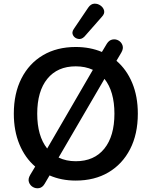

<svg xmlns="http://www.w3.org/2000/svg" viewBox="-20 -970 822 1042"><path d="M438 -771Q422 -755 403.5 -759Q385 -763 376.5 -778.5Q368 -794 380 -812L459 -929Q473 -949 491.5 -950Q510 -951 525.5 -940Q541 -929 545 -912.5Q549 -896 533 -879ZM222 28Q210 48 192 51Q174 54 158.5 45Q143 36 137 18.5Q131 1 144 -21L171 -66Q116 -113 85.5 -186.5Q55 -260 55 -353Q55 -463 96.5 -544.5Q138 -626 213.5 -670.5Q289 -715 391 -715Q469 -715 533 -688L560 -733Q572 -752 590 -755.5Q608 -759 623.5 -750Q639 -741 645 -723.5Q651 -706 638 -684L612 -640Q667 -593 697.5 -520Q728 -447 728 -353Q728 -242 686 -160.5Q644 -79 568.5 -34.5Q493 10 391 10Q313 10 249 -18ZM391 -95Q491 -95 546 -163Q601 -231 601 -353Q601 -474 547 -542L298 -115Q339 -95 391 -95ZM236 -164 484 -591Q443 -610 391 -610Q292 -610 237 -542.5Q182 -475 182 -353Q182 -232 236 -164Z"/></svg>

Font: Chiron GoRound TC M
Style: Regular
Weight: 500
Designer: Ryoko NISHIZUKA 西塚涼子 (kana, bopomofo & ideographs); Paul D. Hunt (Latin, Greek & Cyrillic); Sandoll Communications 산돌커뮤니
Foundry: Adobe
Version: Version 1.000;hotconv 1.1.1;makeotfexe 2.6.0